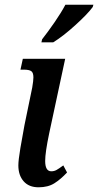

<svg xmlns="http://www.w3.org/2000/svg" viewBox="-20 -786 417 816"><path d="M58 -83Q58 -105 66.5 -156Q75 -207 84 -254L117 -414Q122 -444 122 -457Q122 -477 113 -483.5Q104 -490 81 -490H67L77 -536H257L189 -219Q172 -138 172 -102Q172 -58 198 -58Q210 -58 220 -63.5Q230 -69 249 -83L265 -53Q238 -24 211 -7Q184 10 144 10Q103 10 80.5 -15.5Q58 -41 58 -83ZM159 -619Q184 -651 212 -691.5Q240 -732 258 -766H377L374 -756Q352 -726 299.5 -678.5Q247 -631 206 -606H156Z"/></svg>

Font: Noto Serif CondSemiBold
Style: Italic
Weight: 600
Width: 3
Italic angle: -12°
Designer: Monotype Design Team
Foundry: Monotype Imaging Inc.
Version: Version 1.001